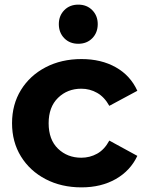

<svg xmlns="http://www.w3.org/2000/svg" viewBox="-20 -801 631 829"><path d="M332 8Q245 8 177 -27.5Q109 -63 70.5 -125.5Q32 -188 32 -269Q32 -350 70.5 -412.5Q109 -475 177 -510.5Q245 -546 332 -546Q417 -546 480 -510.5Q543 -475 573 -409L452 -344Q431 -382 399.5 -400Q368 -418 331 -418Q271 -418 230.5 -378.5Q190 -339 190 -269Q190 -198 230.5 -159Q271 -120 331 -120Q368 -120 399.5 -137.5Q431 -155 452 -194L573 -128Q543 -64 480 -28Q417 8 332 8ZM318 -612Q281 -612 257.5 -636Q234 -660 234 -697Q234 -733 257.5 -757Q281 -781 318 -781Q355 -781 378.5 -757Q402 -733 402 -697Q402 -660 378.5 -636Q355 -612 318 -612Z"/></svg>

Font: Montserrat
Style: Bold
Weight: 700
Designer: Julieta Ulanovsky
Foundry: Julieta Ulanovsky
Version: Version 9.000; ttfautohint (v1.8.4.7-5d5b)